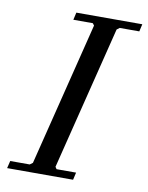

<svg xmlns="http://www.w3.org/2000/svg" viewBox="-84 -811 670 872"><g transform="rotate(10 250.5 -375.0)"><path d="M225.1 -43.9 231.9 -34.2H321.8L314 0H9.8L18.1 -34.2H107.9L121.1 -43.9L286.1 -706.1L278.8 -715.8H189L196.8 -750H501L493.2 -715.8H402.8L390.1 -706.1Z"/></g></svg>

Font: Happy Times at the IKOB New Game Plus Edition
Style: Italic
Weight: 400
Italic angle: -16°
Designer: Lucas Le Bihan
Foundry: Lucas Le Bihan
Version: Version 1.000;PS 1.0;hotconv 1.0.88;makeotf.lib2.5.647800